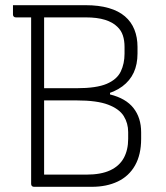

<svg xmlns="http://www.w3.org/2000/svg" viewBox="-20 -720 640 740"><path d="M334 0Q306 0 271.5 0Q237 0 203 0Q169 0 144 0Q119 0 111 0Q106 0 103 -3Q100 -6 100 -11Q100 -96 100 -178Q100 -260 100 -340.5Q100 -421 100 -503Q100 -585 100 -670H156L150 -657Q150 -607 150 -566Q150 -525 150 -475Q150 -421 150 -367.5Q150 -314 150 -261Q150 -208 150 -154.5Q150 -101 150 -47Q181 -47 206.5 -47Q232 -47 257.5 -47Q283 -47 313 -47Q369 -47 404.5 -63.5Q440 -80 457 -111Q474 -142 474 -185V-211Q474 -245 457 -272.5Q440 -300 397 -316.5Q354 -333 275 -333H132V-370H404V-356Q465 -341 494.5 -303.5Q524 -266 524 -210V-185Q524 -124 500.5 -82.5Q477 -41 434 -20.5Q391 0 334 0ZM30 -700Q100 -700 170 -700Q240 -700 310 -700Q361 -700 399 -689Q437 -678 461.5 -657Q486 -636 498 -606Q510 -576 510 -539V-514Q510 -472 495.5 -440.5Q481 -409 451.5 -387Q422 -365 377 -354Q332 -343 270 -343Q237 -343 204.5 -343Q172 -343 139 -343L132 -338V-380Q168 -380 203.5 -380Q239 -380 275 -380Q352 -380 391.5 -397Q431 -414 445.5 -444.5Q460 -475 460 -513V-539Q460 -564 453.5 -583.5Q447 -603 432 -617Q415 -634 385 -643.5Q355 -653 310 -653Q265 -653 220.5 -653Q176 -653 131 -653Q86 -653 41 -653Q36 -653 33 -656Q30 -659 30 -664Q30 -673 30 -682Q30 -691 30 -700Z"/></svg>

Font: Recursive Light
Style: Regular
Weight: 300
Version: Version 1.085